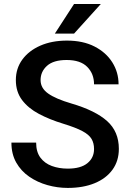

<svg xmlns="http://www.w3.org/2000/svg" viewBox="-20 -922 645 952"><path d="M446.3 -183.1Q446.3 -212.4 433.8 -233.4Q421.4 -254.4 388.4 -272Q355.5 -289.6 293.5 -308.6Q226.1 -329.1 173.1 -357.2Q120.1 -385.3 89.4 -426Q58.6 -466.8 58.6 -524.9Q58.6 -582.5 90.6 -626.5Q122.6 -670.4 179.7 -695.6Q236.8 -720.7 312 -720.7Q391.6 -720.7 448.7 -691.4Q505.9 -662.1 536.9 -612.8Q567.9 -563.5 567.9 -503.9H446.3Q446.3 -556.2 412.6 -590.3Q378.9 -624.5 310.5 -624.5Q245.1 -624.5 213.1 -595.7Q181.2 -566.9 181.2 -524.9Q181.2 -484.9 218.8 -458.3Q256.3 -431.6 334.5 -408.7Q452.6 -374 511 -321.8Q569.3 -269.5 569.3 -184.1Q569.3 -124 537.8 -80.6Q506.3 -37.1 449.5 -13.7Q392.6 9.8 315.9 9.8Q264.6 9.8 215.1 -4.2Q165.5 -18.1 125 -45.9Q84.5 -73.7 60.5 -116Q36.6 -158.2 36.6 -214.8H159.2Q159.2 -168.9 180.2 -140.6Q201.2 -112.3 236.8 -99.1Q272.5 -85.9 315.9 -85.9Q380.4 -85.9 413.3 -112.8Q446.3 -139.6 446.3 -183.1ZM252 -755.4 347.2 -902.3H480L347.2 -755.4Z"/></svg>

Font: Vazirmatn RD Medium
Style: Regular
Weight: 500
Designer: Saber Rastikerdar
Foundry: Saber Rastikerdar
Version: Version 33.003